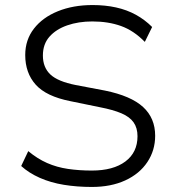

<svg xmlns="http://www.w3.org/2000/svg" viewBox="-20 -733 697 761"><path d="M344 8Q285 8 233 -0.5Q181 -9 138 -28Q95 -47 64 -75L92 -134Q128 -104 166.5 -87Q205 -70 249.5 -63.5Q294 -57 344 -57Q429 -57 477 -93Q525 -129 525 -193Q525 -226 509.5 -248Q494 -270 461 -284Q428 -298 376 -308L259 -332Q163 -351 121.5 -397.5Q80 -444 80 -515Q80 -575 114.5 -619.5Q149 -664 209.5 -688.5Q270 -713 347 -713Q397 -713 440 -703.5Q483 -694 518.5 -674.5Q554 -655 583 -626L554 -567Q510 -612 459.5 -630Q409 -648 346 -648Q291 -648 246.5 -632.5Q202 -617 176 -587.5Q150 -558 150 -513Q150 -466 179.5 -438Q209 -410 280 -396L396 -374Q499 -353 547 -309Q595 -265 595 -195Q595 -137 564 -90.5Q533 -44 476.5 -18Q420 8 344 8Z"/></svg>

Font: Nunito Sans 7pt Light
Style: Regular
Weight: 300
Designer: Vernon Adams
Foundry: Vernon Adams
Version: Version 3.101;gftools[0.9.27]